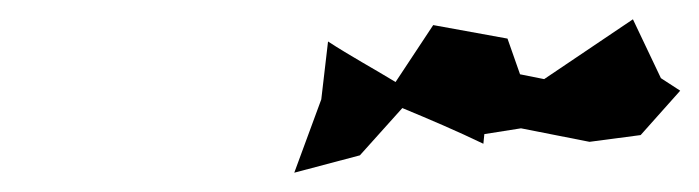

<svg xmlns="http://www.w3.org/2000/svg" viewBox="-20 -770 725 199"><path d="M644 -630 685 -676 665 -689 636 -750 544 -688 519 -693 506 -730 429 -744 390 -685C367 -699 343 -712 320 -727L313 -667L285 -591L353 -609L397 -658C426 -646 454 -634 481 -621L482 -631L520 -637L591 -623Z"/></svg>

Font: Asimov Aggro
Style: It
Weight: 500
Designer: Google
Version: Version 2.000980; 2014